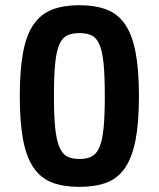

<svg xmlns="http://www.w3.org/2000/svg" viewBox="-20 -718 619 748"><path d="M57.1 -343.7Q57.1 -240.9 70.1 -172.6Q83.1 -104.3 111.5 -63.6Q139.9 -23 183.9 -6.5Q228 10 289.1 10Q350.6 10 394.9 -6.5Q439.1 -23 467 -63.8Q494.9 -104.6 508.1 -172.9Q521.3 -241.1 521.3 -343.7Q521.3 -446.6 508.1 -514.9Q494.9 -583.1 467 -623.6Q439.1 -664 394.9 -680.9Q350.6 -697.7 289.1 -697.7Q228 -697.7 183.9 -680.9Q139.9 -664 111.5 -623.7Q83.1 -583.4 70.1 -515.1Q57.1 -446.9 57.1 -343.7ZM190.1 -343Q190.1 -421.3 194.9 -469.8Q199.6 -518.3 211.2 -544.7Q222.9 -571.1 242.1 -580.1Q261.3 -589.1 289.6 -589.1Q318.1 -589.1 337.1 -580Q356.1 -570.9 367.6 -544.1Q379.1 -517.3 383.7 -469.1Q388.3 -421 388.3 -342.3Q388.3 -267.9 383.7 -220.4Q379.1 -173 368 -146Q356.9 -119 337.9 -108.8Q318.9 -98.6 289.6 -98.6Q260.6 -98.6 241.4 -108.6Q222.1 -118.7 210.9 -146.2Q199.6 -173.7 194.9 -221.1Q190.1 -268.6 190.1 -343Z"/></svg>

Font: Secuela Black
Style: Regular
Weight: 900
Designer: Fernando Haro
Foundry: deFharo
Version: Version 1.704